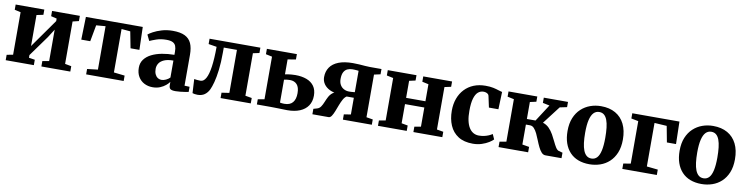

<svg xmlns="http://www.w3.org/2000/svg" viewBox="-19 -1195 7155 1844"><g transform="rotate(10 3559.0 -273.0)"><path d="M29.5 0V-52.5L90.5 -64V-478.5L31 -492V-543H310.5V-492L245.5 -478.5V-176L298 -250.5L442 -454V-478.5L386 -492V-543H657V-492L597.5 -477.5V-64L659.5 -52.5V0H377.5V-52.5L442 -64V-370L390 -288.5L245.5 -88V-62L304 -52.5V0Z M814 0V-52.5L917.5 -64.5V-488L827 -480.5L797.5 -320.5H710L716 -543H1270.5L1277 -320.5H1190.5L1159.5 -480.5L1073.5 -488V-64.5L1180 -52.5V0Z M1463 11Q1418 11 1381.2 -8Q1344.5 -27 1322.8 -63.5Q1301 -100 1301 -151.5Q1301 -198 1326.2 -232Q1351.5 -266 1395.2 -288Q1439 -310 1496 -320.8Q1553 -331.5 1616.5 -332V-363Q1616.5 -396.5 1608 -418Q1599.5 -439.5 1578 -450.2Q1556.5 -461 1517 -461Q1462 -461 1420.2 -446.5Q1378.5 -432 1355 -421L1327 -479Q1340.5 -491 1374 -509.2Q1407.5 -527.5 1456 -542Q1504.5 -556.5 1563 -556.5Q1636 -556.5 1680 -535Q1724 -513.5 1743.8 -469.8Q1763.5 -426 1763.5 -358.5V-57L1813 -55V-5Q1801.5 -2.5 1780 1Q1758.5 4.5 1733.2 7.2Q1708 10 1686.5 10Q1650.5 10 1636.8 0Q1623 -10 1623 -40.5V-69.5Q1611.5 -52.5 1589 -33.8Q1566.5 -15 1534.8 -2Q1503 11 1463 11ZM1537 -73.5Q1555.5 -73.5 1578.2 -84Q1601 -94.5 1616.5 -110.5V-276Q1561.5 -276 1527.2 -261.2Q1493 -246.5 1477.5 -222.2Q1462 -198 1462 -168.5Q1462 -138.5 1471.5 -117.2Q1481 -96 1497.8 -84.8Q1514.5 -73.5 1537 -73.5Z M1900.5 7.5Q1884.5 7.5 1872.2 5.2Q1860 3 1851.5 0L1844 -136Q1854 -134 1872.5 -132.2Q1891 -130.5 1906.5 -130.5Q1937 -130.5 1958.2 -168.8Q1979.5 -207 1990.5 -284.2Q2001.5 -361.5 2002 -478L1922 -491V-543H2417.5V-491L2356 -478V-63.5L2419.5 -52.5V0H2125V-52.5L2199.5 -63.5V-483H2071V-435Q2071 -336.5 2062 -263.5Q2053 -190.5 2039.8 -141.5Q2026.5 -92.5 2014 -66.5Q1997.5 -32 1970 -12.2Q1942.5 7.5 1900.5 7.5Z M2479 0V-51L2542.5 -62V-477.5L2481 -490.5V-543H2773.5V-490.5L2694.5 -477.5V-332Q2706 -334.5 2721.5 -336.8Q2737 -339 2755.8 -340.8Q2774.5 -342.5 2795 -342.5Q2857.5 -342.5 2904.8 -324.8Q2952 -307 2978 -270.5Q3004 -234 3004 -178Q3004 -120 2976.5 -79.5Q2949 -39 2898 -17.8Q2847 3.5 2776 3.5Q2766.5 3.5 2745.2 2.8Q2724 2 2698.2 1.5Q2672.5 1 2649.5 0.5Q2626.5 0 2613.5 0ZM2737.5 -52Q2792.5 -52 2818.8 -83.8Q2845 -115.5 2845 -174Q2845 -231.5 2820.2 -259Q2795.5 -286.5 2751.5 -286.5Q2735.5 -286.5 2720.2 -284.5Q2705 -282.5 2694.5 -280V-56.5Q2702 -54.5 2713.8 -53.2Q2725.5 -52 2737.5 -52Z M3020.5 0V-53L3055.5 -63Q3078 -69.5 3091.5 -89.8Q3105 -110 3115.5 -136.5Q3126 -163 3139.2 -188.2Q3152.5 -213.5 3174.5 -231Q3196.5 -248.5 3233 -250.5L3235.5 -235.5Q3184.5 -238.5 3147.2 -256.5Q3110 -274.5 3089.5 -304.2Q3069 -334 3069 -371.5Q3069 -426.5 3096.5 -467Q3124 -507.5 3179.8 -529.5Q3235.5 -551.5 3319.5 -551.5Q3351.5 -551.5 3381.2 -549.5Q3411 -547.5 3437.8 -545.2Q3464.5 -543 3485 -543H3598.5V-491.5L3537 -478V-62L3600 -51.5V0H3318V-51.5L3385 -62V-225H3315Q3296.5 -214 3282.2 -188Q3268 -162 3256 -130.5Q3244 -99 3232.5 -69.2Q3221 -39.5 3208.2 -20Q3195.5 -0.5 3179.5 0ZM3329.5 -276Q3338.5 -276 3348.8 -276.5Q3359 -277 3368.8 -278Q3378.5 -279 3385 -279.5V-488Q3378 -489 3368 -490Q3358 -491 3346.8 -491.5Q3335.5 -492 3325 -492Q3297.5 -492 3275.5 -481.8Q3253.5 -471.5 3240.8 -447.5Q3228 -423.5 3228 -381Q3228 -347 3241.8 -323.5Q3255.5 -300 3278.8 -288Q3302 -276 3329.5 -276Z M3660 0V-52.5L3724 -63.5V-477.5L3660 -491V-543H3940V-491L3879.5 -477.5V-311.5H4068V-477.5L4006 -491V-543H4287V-491L4224 -477.5V-63.5L4287.5 -52.5V0H4005.5V-52.5L4068 -63.5V-250.5H3879.5V-63.5L3940.5 -52.5V0Z M4586 11Q4499 11 4443 -25Q4387 -61 4360 -123.8Q4333 -186.5 4333 -266.5Q4333 -332.5 4352.8 -386Q4372.5 -439.5 4409.2 -478.2Q4446 -517 4497.2 -537.8Q4548.5 -558.5 4612 -558.5Q4656.5 -558.5 4687.5 -551.8Q4718.5 -545 4740.2 -537.5Q4762 -530 4777.5 -527L4771.5 -357.5H4679L4655 -469Q4652.5 -479.5 4644.2 -486Q4636 -492.5 4624.8 -495.8Q4613.5 -499 4602.5 -499Q4572 -499 4549 -479.2Q4526 -459.5 4512.8 -415.2Q4499.5 -371 4499.5 -296Q4499 -240 4508.2 -198.5Q4517.5 -157 4534.8 -130Q4552 -103 4576.2 -89.5Q4600.5 -76 4629.5 -76Q4656.5 -76 4680.5 -81.2Q4704.5 -86.5 4724.8 -95.2Q4745 -104 4759.5 -114L4781.5 -65Q4768.5 -50.5 4740 -32.8Q4711.5 -15 4672 -2Q4632.5 11 4586 11Z M4836 0V-52.5L4901 -64V-478.5L4837.5 -492V-543H5118V-492L5057 -478.5V-313H5141.5L5248 -478L5181.5 -492V-543H5417.5V-492L5348 -477.5L5215.5 -304.5Q5251 -293.5 5276.2 -267.8Q5301.5 -242 5319.8 -209.5Q5338 -177 5352.8 -145.5Q5367.5 -114 5381.5 -91.8Q5395.5 -69.5 5411.5 -64L5450 -53.5V0H5294Q5271 0 5254 -18.8Q5237 -37.5 5222.8 -66.8Q5208.5 -96 5195.5 -129.2Q5182.5 -162.5 5168.5 -191.8Q5154.5 -221 5137.2 -239.8Q5120 -258.5 5097 -258.5H5057V-64L5124.5 -52.5V0Z M5461.5 -268Q5461.5 -342 5484 -396.2Q5506.5 -450.5 5545.5 -486.5Q5584.5 -522.5 5634 -540.2Q5683.5 -558 5738.5 -558Q5820.5 -558 5879 -524.8Q5937.5 -491.5 5968.5 -429Q5999.5 -366.5 5999.5 -278.5Q5999.5 -203.5 5977 -149Q5954.5 -94.5 5915.8 -58.8Q5877 -23 5827.2 -6Q5777.5 11 5722.5 11Q5661.5 11 5613 -7.5Q5564.5 -26 5530.8 -62.2Q5497 -98.5 5479.2 -150.2Q5461.5 -202 5461.5 -268ZM5732.5 -46.5Q5765.5 -46.5 5787 -69.8Q5808.5 -93 5819.2 -141.5Q5830 -190 5830 -265.5Q5830 -320.5 5825 -364Q5820 -407.5 5808.5 -438Q5797 -468.5 5778 -484.2Q5759 -500 5731 -500Q5698.5 -500 5676.2 -476.8Q5654 -453.5 5642.5 -405.2Q5631 -357 5631 -280.5Q5631 -225.5 5636.5 -182Q5642 -138.5 5654 -108.5Q5666 -78.5 5685.2 -62.5Q5704.5 -46.5 5732.5 -46.5Z M6043 0V-52.5L6114 -64V-478.5L6044.5 -492V-543H6504.5L6509.5 -324.5H6420.5L6391 -481L6271 -488.5V-64L6379.5 -52.5V0Z M6554.5 -268Q6554.5 -342 6577 -396.2Q6599.5 -450.5 6638.5 -486.5Q6677.5 -522.5 6727 -540.2Q6776.5 -558 6831.5 -558Q6913.5 -558 6972 -524.8Q7030.5 -491.5 7061.5 -429Q7092.5 -366.5 7092.5 -278.5Q7092.5 -203.5 7070 -149Q7047.5 -94.5 7008.8 -58.8Q6970 -23 6920.2 -6Q6870.5 11 6815.5 11Q6754.5 11 6706 -7.5Q6657.5 -26 6623.8 -62.2Q6590 -98.5 6572.2 -150.2Q6554.5 -202 6554.5 -268ZM6825.5 -46.5Q6858.5 -46.5 6880 -69.8Q6901.5 -93 6912.2 -141.5Q6923 -190 6923 -265.5Q6923 -320.5 6918 -364Q6913 -407.5 6901.5 -438Q6890 -468.5 6871 -484.2Q6852 -500 6824 -500Q6791.5 -500 6769.2 -476.8Q6747 -453.5 6735.5 -405.2Q6724 -357 6724 -280.5Q6724 -225.5 6729.5 -182Q6735 -138.5 6747 -108.5Q6759 -78.5 6778.2 -62.5Q6797.5 -46.5 6825.5 -46.5Z"/></g></svg>

Font: Merriweather 48pt ExtraBold
Style: Regular
Weight: 800
Version: Version 2.100